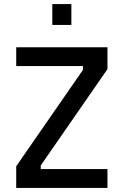

<svg xmlns="http://www.w3.org/2000/svg" viewBox="-20 -927 610 947"><path d="M60 -601H389V-582L60 -107V0H510V-93H181V-111L510 -586V-694H60ZM238 -804H332V-907H238Z"/></svg>

Font: TitilliumText22L
Style: 600 wt
Weight: 600
Designer: Campivisivi
Foundry: Campivisivi
Version: 1.000